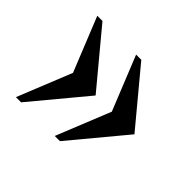

<svg xmlns="http://www.w3.org/2000/svg" viewBox="-101 -559 654 654"><g transform="rotate(45 226.5 -232.0)"><path d="M223 -36 302 -232 223 -428H248L411 -232L248 -36ZM36 -36 115 -232 36 -428H61L224 -232L61 -36Z"/></g></svg>

Font: Frank Ruhl Libre Medium
Style: Regular
Weight: 500
Designer: Yanek Iontef
Foundry: Fontef
Version: Version 6.004